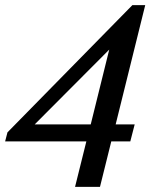

<svg xmlns="http://www.w3.org/2000/svg" viewBox="-39 -727 609 747"><path d="M-19 -177 -10 -212 476 -707H526L411 -243H485L468 -177H394L350 0H253L297 -177ZM96 -243H314L386 -534Z"/></svg>

Font: Volkhov
Style: Italic
Weight: 400
Italic angle: -12°
Designer: Cyreal (www.cyreal.org)
Foundry: Cyreal (www.cyreal.org)
Version: Version 1.010